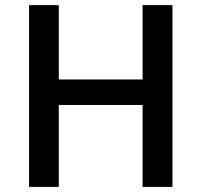

<svg xmlns="http://www.w3.org/2000/svg" viewBox="-20 -734 791 754"><path d="M657.2 0H540V-321.8H210.9V0H94.2V-713.9H210.9V-421.9H540V-713.9H657.2Z"/></svg>

Font: f1_31487          
Style: Regular
Weight: 600
Foundry: Ascender Corporation
Version: Version 1.10